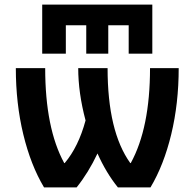

<svg xmlns="http://www.w3.org/2000/svg" viewBox="-20 -817 848 837"><path d="M267 -707V-583H164V-797H644V-583H541V-707H452V-583H356V-707ZM550 -106Q634 -259 634 -520H759Q759 -366 726.5 -231.5Q694 -97 636 0H494Q443 -63 405 -148Q366 -65 314 0H172Q114 -97 81.5 -231.5Q49 -366 49 -520H177Q177 -258 260 -106H262Q322 -177 353 -292Q321 -412 321 -520H449Q449 -244 548 -106Z"/></svg>

Font: Mplus 1p Bold
Style: Bold
Weight: 700
Version: Version 1.061